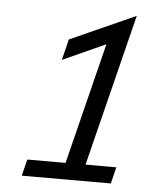

<svg xmlns="http://www.w3.org/2000/svg" viewBox="-49 -682 618 725"><g transform="rotate(5 260.5 -319.5)"><path d="M60.4 0 75.7 -62.5H220.8L335.4 -522.2L172.9 -448.6L192.4 -527.8L440.3 -638.9L296.5 -62.5H413.2L397.9 0Z"/></g></svg>

Font: Afacad
Style: Italic
Weight: 400
Italic angle: -14°
Designer: Kristian Moeller
Foundry: Dicotype
Version: Version 1.000